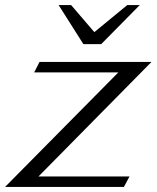

<svg xmlns="http://www.w3.org/2000/svg" viewBox="-35 -733 614 753"><path d="M429 -449H99L120 -490H559L116 -41H473L451 0H-15ZM195 -713H244L335 -607L464 -713H513L362 -560H292Z"/></svg>

Font: Fahkwang
Style: Italic
Weight: 400
Italic angle: -10°
Version: Version 1.000; ttfautohint (v1.6)